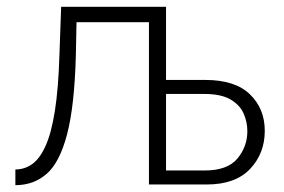

<svg xmlns="http://www.w3.org/2000/svg" viewBox="-20 -540 831 562"><path d="M25 2V-44Q52 -44 74 -59.5Q96 -75 113 -112Q130 -149 140.5 -214.5Q151 -280 154 -380L159 -520H466V-306H581Q668 -306 711.5 -264Q755 -222 755 -157Q755 -91 712 -45.5Q669 0 585 0H416V-475H204L202 -377Q198 -230 176.5 -147.5Q155 -65 117 -31.5Q79 2 25 2ZM466 -41H579Q646 -41 675 -76Q704 -111 704 -156Q704 -184 692.5 -209Q681 -234 653.5 -249.5Q626 -265 578 -265H466Z"/></svg>

Font: Raleway Light
Style: Regular
Weight: 300
Designer: Matt McInerney, Pablo Impallari, Rodrigo Fuenzalida
Foundry: Matt McInerney, Pablo Impallari, Rodrigo Fuenzalida
Version: Version 4.026